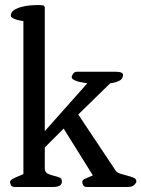

<svg xmlns="http://www.w3.org/2000/svg" viewBox="-20 -743 562 763"><path d="M20 -20Q20 -25 26.5 -29.5Q33 -34 42 -38Q51 -42 60 -45.5Q69 -49 73 -51V-659Q51 -662 37 -668Q23 -674 23 -680Q23 -694 34.5 -702Q46 -710 63.5 -715Q81 -720 100.5 -721.5Q120 -723 135 -723Q143 -723 149.5 -722Q156 -721 158 -714V-222L327 -412Q318 -414 307 -415.5Q296 -417 287 -420Q278 -423 271.5 -427Q265 -431 265 -436Q265 -442 270.5 -450Q276 -458 287 -458H438Q455 -458 462 -454.5Q469 -451 469 -446Q469 -429 453 -421.5Q437 -414 418 -412L291 -288L441 -63Q447 -56 460.5 -52Q474 -48 487.5 -44.5Q501 -41 511.5 -36.5Q522 -32 522 -22Q522 -17 514 -8.5Q506 0 488 0H326Q314 0 310.5 -7Q307 -14 307 -20Q307 -29 319 -33L349 -46L233 -232L158 -157V-74Q158 -59 168.5 -53.5Q179 -48 192 -45Q205 -42 215.5 -38Q226 -34 226 -22Q226 0 192 0H39Q27 0 23.5 -7Q20 -14 20 -20Z"/></svg>

Font: Asar
Style: Regular
Weight: 400
Designer: Eben Sorkin
Foundry: Eben Sorkin, Pria Ravichandran
Version: Version 1.003; ttfautohint (v1.3) -l 8 -r 50 -G 0 -x 0 -H 45